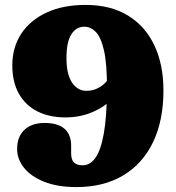

<svg xmlns="http://www.w3.org/2000/svg" viewBox="-20 -740 714 780"><path d="M290.5 20Q213 20 159 -1.8Q105 -23.5 77.2 -58.8Q49.5 -94 49.5 -134.5Q49.5 -185 79.5 -212.8Q109.5 -240.5 160.5 -240.5Q215.5 -240.5 242.2 -216.8Q269 -193 269 -148V-116.5Q269 -91.5 280.5 -80Q292 -68.5 316 -68.5Q345.5 -68.5 367.2 -98.2Q389 -128 401.5 -196.2Q414 -264.5 414.5 -379.5Q415 -481.5 402.2 -536Q389.5 -590.5 368.5 -611Q347.5 -631.5 323 -631.5Q289.5 -631.5 269.8 -600.5Q250 -569.5 250 -503.5Q250 -438.5 272.5 -404.8Q295 -371 331.5 -371Q353.5 -371 373.8 -380Q394 -389 409.8 -405.8Q425.5 -422.5 433 -445L479.5 -419.5Q474.5 -380 441.8 -344Q409 -308 357.8 -285.5Q306.5 -263 245.5 -263Q180.5 -263 132 -287.5Q83.5 -312 56.8 -359.2Q30 -406.5 30 -474.5Q30 -547.5 66.2 -602.8Q102.5 -658 169.2 -689Q236 -720 327.5 -720Q429.5 -720 500 -676.8Q570.5 -633.5 607.2 -555.5Q644 -477.5 644 -372.5Q644 -250.5 601.8 -162.5Q559.5 -74.5 480.2 -27.2Q401 20 290.5 20Z"/></svg>

Font: Fraunces SuperSoft 9pt
Style: Regular
Weight: 900
Version: Version 1.000;[b76b70a41]